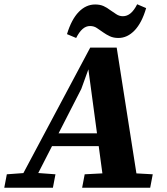

<svg xmlns="http://www.w3.org/2000/svg" viewBox="-53 -880 781 900"><path d="M-33 0 -21 -63 75 -70H112L207 -63L195 0ZM20 0 370 -657H494L597 0H436L361 -557H362L328 -463L91 0ZM177 -195 189 -255H465L468 -195ZM332 0 344 -63 478 -70H537L663 -63L651 0ZM261 -720Q282 -789 316 -824Q350 -859 393 -859Q416 -859 432.5 -851.5Q449 -844 463 -833Q478 -823 492 -813.5Q506 -804 523 -804Q543 -804 559.5 -818Q576 -832 590 -860L632 -842Q612 -773 578 -737.5Q544 -702 502 -702Q479 -702 462 -710Q445 -718 431 -728Q416 -738 402 -748Q388 -758 369 -758Q350 -758 334 -744Q318 -730 304 -702Z"/></svg>

Font: Source Serif 4
Style: Bold Italic
Weight: 700
Italic angle: -12°
Designer: Frank Grießhammer
Foundry: Adobe Systems Incorporated
Version: Version 4.004;hotconv 1.0.116;makeotfexe 2.5.65601